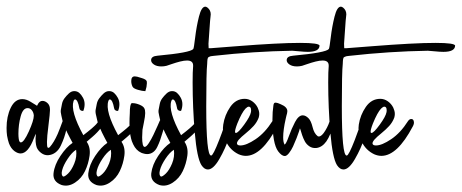

<svg xmlns="http://www.w3.org/2000/svg" viewBox="-62 -554 1407 585"><path d="M22 -224.6Q7.8 -224.6 1 -199.5Q-5.9 -174.3 -5.9 -146.5Q-5.9 -137.7 -4.9 -130.9Q-3.4 -120.1 1.5 -120.1Q10.7 -120.1 25.9 -153.6Q41 -187 41 -201.7Q41 -202.6 40.8 -203.9Q40.5 -205.1 40.5 -205.6Q39.6 -212.4 34.7 -218.5Q29.8 -224.6 22 -224.6ZM131.8 -192.9Q131.8 -193.4 133.3 -193.4Q136.7 -193.4 141.1 -190.9Q145.5 -188.5 146 -185.1V-182.1Q145 -178.7 141.1 -162.4Q137.2 -146 133.5 -135.3Q129.9 -124.5 123.5 -110.8Q117.2 -97.2 107.2 -89.6Q97.2 -82 84.5 -81.1Q73.2 -80.6 63.5 -87.9Q53.7 -95.2 49.8 -105Q47.4 -111.8 46.6 -122.1Q45.9 -132.3 46.9 -139.6L47.4 -146.5Q44.4 -141.1 41.5 -133.3Q23.9 -86.4 0.5 -86.4Q-7.8 -86.4 -17.6 -93.3Q-28.8 -101.6 -34.7 -117.2Q-38.1 -127 -40.5 -140.6Q-42 -151.4 -42 -164.1Q-42 -199.2 -29.3 -225.6Q-16.6 -252 5.9 -252Q18.1 -252 30.8 -244.1Q34.7 -241.7 38.3 -239.5Q42 -237.3 43.9 -236.1Q45.9 -234.9 47.4 -233.9Q48.8 -232.9 49.6 -232.4Q50.3 -231.9 50.8 -231.9Q51.3 -231.9 51.8 -233.4Q52.2 -234.9 54.2 -238Q56.2 -241.2 59.6 -244.1Q62.5 -246.6 67.4 -246.6Q74.7 -246.6 81.5 -241Q88.4 -235.4 89.8 -226.1Q90.3 -224.1 90.3 -219.2Q90.3 -208.5 85.7 -172.4Q81.1 -136.2 81.1 -121.6Q81.1 -113.8 81.5 -110.8Q82 -103.5 85.4 -103.5Q87.4 -103.5 89.8 -106Q102.1 -119.6 113.8 -146Q119.1 -158.2 131.8 -192.9Z M191.9 -216.3Q187.5 -215.3 183.8 -217.8Q180.2 -220.2 179.7 -224.6Q175.3 -249 167.5 -251Q164.1 -251.5 162.1 -246.1Q151.9 -215.3 191.9 -142.1Q196.8 -146 205.6 -152.8Q214.4 -159.7 217.3 -162.4Q220.2 -165 225.6 -169.9Q231 -174.8 234.4 -179.4Q237.8 -184.1 242.2 -190.4Q248.5 -199.2 256.8 -194.3Q256.8 -179.7 246.3 -165.3Q235.8 -150.9 219.2 -136.7Q202.6 -122.6 202.1 -122.1Q214.4 -104.5 210.9 -79.6Q207.5 -54.7 197 -32.7Q186.5 -10.7 166.5 2.4Q146.5 15.6 126 9.8Q98.1 -0.5 101.1 -26.1Q104 -51.8 122.1 -78.9Q140.1 -106 159.2 -118.7Q158.2 -120.6 151.4 -133.3Q144.5 -146 142.8 -150.1Q141.1 -154.3 135.5 -166.5Q129.9 -178.7 128.9 -184.6Q127.9 -190.4 125 -201.7Q122.1 -212.9 123.5 -220Q125 -227.1 126.7 -236.6Q128.4 -246.1 134 -253.9Q139.6 -261.7 147.5 -269Q155.3 -276.4 164.3 -276.4Q173.3 -276.4 179.7 -270.8Q186 -265.1 190.9 -256.1Q195.8 -247.1 195.8 -236.6Q195.8 -226.1 191.9 -216.3ZM169.9 -97.7Q157.2 -89.8 144.3 -70.3Q131.3 -50.8 127.4 -35.6Q123.5 -20.5 130.4 -16.1Q134.8 -15.1 145.3 -25.1Q155.8 -35.2 164.3 -55.7Q172.9 -76.2 169.9 -97.7Z M297.9 -216.3Q293.5 -215.3 289.8 -217.8Q286.1 -220.2 285.6 -224.6Q281.2 -249 273.4 -251Q270 -251.5 268.1 -246.1Q257.8 -215.3 297.9 -142.1Q302.7 -146 311.5 -152.8Q320.3 -159.7 323.2 -162.4Q326.2 -165 331.5 -169.9Q336.9 -174.8 340.3 -179.4Q343.8 -184.1 348.1 -190.4Q354.5 -199.2 362.8 -194.3Q362.8 -179.7 352.3 -165.3Q341.8 -150.9 325.2 -136.7Q308.6 -122.6 308.1 -122.1Q320.3 -104.5 316.9 -79.6Q313.5 -54.7 303 -32.7Q292.5 -10.7 272.5 2.4Q252.4 15.6 231.9 9.8Q204.1 -0.5 207 -26.1Q210 -51.8 228 -78.9Q246.1 -106 265.1 -118.7Q264.2 -120.6 257.3 -133.3Q250.5 -146 248.8 -150.1Q247.1 -154.3 241.5 -166.5Q235.8 -178.7 234.9 -184.6Q233.9 -190.4 231 -201.7Q228 -212.9 229.5 -220Q231 -227.1 232.7 -236.6Q234.4 -246.1 240 -253.9Q245.6 -261.7 253.4 -269Q261.2 -276.4 270.3 -276.4Q279.3 -276.4 285.6 -270.8Q292 -265.1 296.9 -256.1Q301.8 -247.1 301.8 -236.6Q301.8 -226.1 297.9 -216.3ZM275.9 -97.7Q263.2 -89.8 250.2 -70.3Q237.3 -50.8 233.4 -35.6Q229.5 -20.5 236.3 -16.1Q240.7 -15.1 251.2 -25.1Q261.7 -35.2 270.3 -55.7Q278.8 -76.2 275.9 -97.7Z M368.7 -88.4Q352.5 -95.7 343.8 -114.3Q338.9 -124.5 337.4 -131.8Q332.5 -150.9 332.5 -178.7Q332.5 -192.9 333.5 -208.5Q333.5 -237.3 339.4 -239.7Q339.4 -239.7 342.8 -239.7Q351.6 -239.7 363.3 -234.9Q375 -230 377.9 -223.6Q380.4 -218.8 380.4 -209.5Q380.4 -199.7 376.5 -181.2Q372.6 -162.6 372.1 -158.7Q371.1 -140.1 371.1 -135.3Q371.1 -122.6 373 -113.8Q375 -106.4 378.9 -106.4Q383.8 -106.4 391.4 -117.9Q398.9 -129.4 405.3 -142.8Q411.6 -156.2 418 -170.4Q424.3 -184.6 424.8 -186Q429.7 -195.3 434.6 -195.3Q439.5 -195.3 440.9 -188.5Q442.9 -179.2 439 -168.9Q437 -163.1 433.1 -149.7Q429.2 -136.2 425.8 -126.7Q422.4 -117.2 417.2 -106.4Q412.1 -95.7 404.1 -90.1Q396 -84.5 386.2 -84.5Q380.4 -84.5 373 -86.9ZM370.6 -315.9Q383.8 -312 385.3 -305.7Q386.2 -302.7 384.3 -289.1Q381.3 -276.4 380.9 -276.4H379.4Q372.1 -276.4 358.4 -280.3Q344.7 -284.2 341.8 -290Q337.9 -297.9 337.9 -307.1Q337.9 -321.3 348.6 -321.3Q350.1 -321.3 356 -320.3Z M489.7 -216.3Q485.4 -215.3 481.7 -217.8Q478 -220.2 477.5 -224.6Q473.1 -249 465.3 -251Q461.9 -251.5 460 -246.1Q449.7 -215.3 489.7 -142.1Q494.6 -146 503.4 -152.8Q512.2 -159.7 515.1 -162.4Q518.1 -165 523.4 -169.9Q528.8 -174.8 532.2 -179.4Q535.6 -184.1 540 -190.4Q546.4 -199.2 554.7 -194.3Q554.7 -179.7 544.2 -165.3Q533.7 -150.9 517.1 -136.7Q500.5 -122.6 500 -122.1Q512.2 -104.5 508.8 -79.6Q505.4 -54.7 494.9 -32.7Q484.4 -10.7 464.4 2.4Q444.3 15.6 423.8 9.8Q396 -0.5 398.9 -26.1Q401.9 -51.8 419.9 -78.9Q438 -106 457 -118.7Q456.1 -120.6 449.2 -133.3Q442.4 -146 440.7 -150.1Q439 -154.3 433.3 -166.5Q427.7 -178.7 426.8 -184.6Q425.8 -190.4 422.9 -201.7Q419.9 -212.9 421.4 -220Q422.9 -227.1 424.6 -236.6Q426.3 -246.1 431.9 -253.9Q437.5 -261.7 445.3 -269Q453.1 -276.4 462.2 -276.4Q471.2 -276.4 477.5 -270.8Q483.9 -265.1 488.8 -256.1Q493.7 -247.1 493.7 -236.6Q493.7 -226.1 489.7 -216.3ZM467.8 -97.7Q455.1 -89.8 442.1 -70.3Q429.2 -50.8 425.3 -35.6Q421.4 -20.5 428.2 -16.1Q432.6 -15.1 443.1 -25.1Q453.6 -35.2 462.2 -55.7Q470.7 -76.2 467.8 -97.7Z M571.3 -37.6Q560.5 -37.6 551.8 -50.8Q538.1 -72.3 531.5 -149.4Q524.9 -226.6 524.9 -302.7Q524.9 -337.4 526.4 -352.1V-354.5Q526.4 -369.6 507.8 -369.6Q499 -369.6 486.6 -366.5Q474.1 -363.3 461.4 -358.9Q448.7 -354.5 445.3 -353.5Q437.5 -351.6 429.7 -351.6Q415.5 -351.6 407 -357.4Q398.4 -363.3 398.4 -370.6Q398.4 -382.8 418 -384.3Q518.6 -393.6 526.9 -404.8Q528.8 -407.2 532.7 -440.2Q536.6 -473.1 544.2 -503.4Q551.8 -533.7 563.5 -533.7Q566.4 -533.7 570.3 -530.8Q580.1 -522.9 580.1 -510.3Q580.1 -506.8 579.1 -500Q578.1 -493.2 578.1 -490.7Q573.2 -425.8 573.2 -420.9Q573.2 -411.1 573.7 -407.2H581.5Q585.4 -407.2 657.7 -413.1Q786.1 -423.3 852.1 -423.3Q911.6 -423.3 911.6 -414.6Q910.6 -396 876 -396Q865.7 -396 848.9 -397.7Q832 -399.4 828.6 -399.4H828.1Q711.4 -397.5 588.9 -383.8Q584 -383.3 581.1 -382.8Q578.1 -382.3 575.9 -381.1Q573.7 -379.9 572.8 -379.4Q571.8 -378.9 571 -376.2Q570.3 -373.5 570.1 -372.6Q569.8 -371.6 569.6 -366.9Q569.3 -362.3 569.3 -359.9Q566.4 -333.5 566.4 -230Q566.4 -80.1 581.1 -80.1H581.5Q587.4 -80.1 605.7 -127.2Q624 -174.3 626 -187.5Q627.4 -196.3 636.2 -196.3Q640.6 -196.3 644 -193.4Q647.5 -190.4 647.5 -185.1Q647.5 -170.9 636.2 -136.2Q625 -101.6 606.4 -69.6Q587.9 -37.6 571.3 -37.6Z M661.1 -177.7Q652.8 -156.2 654.3 -150.9Q654.8 -148.9 656.7 -148.9Q663.6 -148.9 681.9 -174.1Q700.2 -199.2 702.6 -212.4Q703.6 -216.3 702.6 -222.7Q701.2 -229 695.8 -229Q691.9 -229 686 -223.1Q674.8 -211.4 661.1 -177.7ZM768.1 -185.1Q772.5 -191.4 777.8 -191.4Q784.2 -191.4 785.6 -184.6Q787.6 -177.7 782.7 -168.9Q735.4 -79.1 687 -79.1Q676.3 -79.1 665 -84Q639.6 -96.2 627 -122.1Q622.1 -131.8 620.1 -140.1Q617.2 -151.9 617.2 -163.6Q617.2 -167.5 618.2 -174.3Q622.6 -203.6 639.6 -228.3Q656.7 -252.9 683.6 -252.9Q695.8 -252.9 706.5 -245.4Q717.3 -237.8 723.1 -226.1Q724.1 -224.1 726.6 -216.8Q729.5 -206.5 726.1 -195.3Q720.7 -181.2 710.7 -170.2Q700.7 -159.2 686.8 -147.9Q672.9 -136.7 665.5 -128.4Q658.7 -120.1 660.2 -115.7Q661.6 -110.8 670.4 -110.8Q688.5 -110.8 716.8 -129.9Q745.1 -148.9 768.1 -185.1Z M943.8 -190.4Q948.2 -194.8 953.6 -192.1Q959 -189.5 956.5 -181.2Q945.3 -141.6 932.4 -123.3Q919.4 -105 901.4 -103Q889.6 -102.1 880.6 -108.2Q871.6 -114.3 866.7 -123.5Q861.8 -132.8 858.6 -142.3Q855.5 -151.9 853.8 -157.7Q852.1 -163.6 851.6 -162.1Q850.6 -158.7 848.9 -153.1Q847.2 -147.5 841.6 -133.1Q835.9 -118.7 830.8 -107.7Q825.7 -96.7 818.6 -87.6Q811.5 -78.6 805.7 -78.6Q796.4 -78.6 785.6 -92.8Q768.1 -116.2 768.1 -189.9Q768.1 -213.9 771 -232.4Q771.5 -237.3 773.2 -239.5Q774.9 -241.7 778.6 -241.2Q782.2 -240.7 784.4 -240Q786.6 -239.3 793.5 -236.3Q813.5 -228 813.5 -215.3Q813.5 -212.4 812.7 -209Q812 -205.6 810.5 -200.7Q809.1 -195.8 808.6 -192.4Q800.8 -158.2 800.8 -135.3Q800.8 -120.6 805.2 -113.3Q810.1 -116.2 818.1 -138.9Q826.2 -161.6 836.9 -182.1Q847.7 -202.6 860.4 -202.6Q869.1 -202.6 877.9 -193.8Q885.7 -186 890.4 -166.7Q895 -147.5 905.8 -139.2Q906.7 -138.2 909.7 -138.2Q918.5 -138.2 929.4 -156.5Q940.4 -174.8 943.8 -190.4Z M984.4 -37.6Q973.6 -37.6 964.8 -50.8Q951.2 -72.3 944.6 -149.4Q938 -226.6 938 -302.7Q938 -337.4 939.5 -352.1V-354.5Q939.5 -369.6 920.9 -369.6Q912.1 -369.6 899.7 -366.5Q887.2 -363.3 874.5 -358.9Q861.8 -354.5 858.4 -353.5Q850.6 -351.6 842.8 -351.6Q828.6 -351.6 820.1 -357.4Q811.5 -363.3 811.5 -370.6Q811.5 -382.8 831.1 -384.3Q931.6 -393.6 939.9 -404.8Q941.9 -407.2 945.8 -440.2Q949.7 -473.1 957.3 -503.4Q964.8 -533.7 976.6 -533.7Q979.5 -533.7 983.4 -530.8Q993.2 -522.9 993.2 -510.3Q993.2 -506.8 992.2 -500Q991.2 -493.2 991.2 -490.7Q986.3 -425.8 986.3 -420.9Q986.3 -411.1 986.8 -407.2H994.6Q998.5 -407.2 1070.8 -413.1Q1199.2 -423.3 1265.1 -423.3Q1324.7 -423.3 1324.7 -414.6Q1323.7 -396 1289.1 -396Q1278.8 -396 1262 -397.7Q1245.1 -399.4 1241.7 -399.4H1241.2Q1124.5 -397.5 1002 -383.8Q997.1 -383.3 994.1 -382.8Q991.2 -382.3 989 -381.1Q986.8 -379.9 985.8 -379.4Q984.9 -378.9 984.1 -376.2Q983.4 -373.5 983.2 -372.6Q982.9 -371.6 982.7 -366.9Q982.4 -362.3 982.4 -359.9Q979.5 -333.5 979.5 -230Q979.5 -80.1 994.1 -80.1H994.6Q1000.5 -80.1 1018.8 -127.2Q1037.1 -174.3 1039.1 -187.5Q1040.5 -196.3 1049.3 -196.3Q1053.7 -196.3 1057.1 -193.4Q1060.5 -190.4 1060.5 -185.1Q1060.5 -170.9 1049.3 -136.2Q1038.1 -101.6 1019.5 -69.6Q1001 -37.6 984.4 -37.6Z M1074.2 -177.7Q1065.9 -156.2 1067.4 -150.9Q1067.9 -148.9 1069.8 -148.9Q1076.7 -148.9 1095 -174.1Q1113.3 -199.2 1115.7 -212.4Q1116.7 -216.3 1115.7 -222.7Q1114.3 -229 1108.9 -229Q1105 -229 1099.1 -223.1Q1087.9 -211.4 1074.2 -177.7ZM1181.2 -185.1Q1185.5 -191.4 1190.9 -191.4Q1197.3 -191.4 1198.7 -184.6Q1200.7 -177.7 1195.8 -168.9Q1148.4 -79.1 1100.1 -79.1Q1089.4 -79.1 1078.1 -84Q1052.7 -96.2 1040 -122.1Q1035.2 -131.8 1033.2 -140.1Q1030.3 -151.9 1030.3 -163.6Q1030.3 -167.5 1031.2 -174.3Q1035.6 -203.6 1052.7 -228.3Q1069.8 -252.9 1096.7 -252.9Q1108.9 -252.9 1119.6 -245.4Q1130.4 -237.8 1136.2 -226.1Q1137.2 -224.1 1139.6 -216.8Q1142.6 -206.5 1139.2 -195.3Q1133.8 -181.2 1123.8 -170.2Q1113.8 -159.2 1099.9 -147.9Q1085.9 -136.7 1078.6 -128.4Q1071.8 -120.1 1073.2 -115.7Q1074.7 -110.8 1083.5 -110.8Q1101.6 -110.8 1129.9 -129.9Q1158.2 -148.9 1181.2 -185.1Z"/></svg>

Font: Sintesa 3
Style: 3
Weight: 400
Version: Version 001.000